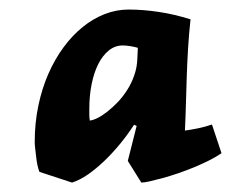

<svg xmlns="http://www.w3.org/2000/svg" viewBox="-20 -790 503 402"><path d="M260.7 -528.8Q247.1 -507.8 231.2 -488.5Q215.3 -469.2 198.5 -453.1Q181.6 -437 164.6 -425Q147.5 -413.1 130.9 -407.7L62.5 -430.2Q60.1 -436.5 58.3 -444.8Q56.6 -453.1 55.7 -461.9Q54.7 -470.7 53.7 -478.8Q52.7 -486.8 52.7 -492.7Q52.7 -532.7 60.3 -568.8Q67.9 -605 81.3 -635.5Q94.7 -666 113 -690.9Q131.3 -715.8 153.1 -733.4Q174.8 -751 199.2 -760.5Q223.6 -770 249 -770Q279.3 -770 312 -765.1Q344.7 -760.3 378.9 -749.5Q375.5 -717.8 373.8 -689.2Q372.1 -660.6 371.1 -632.8Q370.1 -605 369.4 -576.7Q368.7 -548.3 367.2 -516.6Q378.4 -518.1 394 -521.2Q409.7 -524.4 423.8 -529.3L443.8 -469.2Q433.1 -461.9 418.2 -454.3Q403.3 -446.8 386.7 -439.9Q370.1 -433.1 353 -427.2Q335.9 -421.4 320.8 -417.2Q305.7 -413.1 293.7 -410.4Q281.7 -407.7 275.9 -407.7L247.6 -453.1L266.1 -526.4ZM268.6 -689.9Q261.7 -691.9 252.9 -693.4Q244.1 -694.8 236.8 -694.8Q220.7 -694.8 207.8 -684.3Q194.8 -673.8 185.8 -656Q176.8 -638.2 171.9 -614Q167 -589.8 167 -562.5Q167 -556.6 167 -550.3Q167 -543.9 168 -537.6Q174.3 -538.1 183.8 -542.7Q193.4 -547.4 204.3 -555.9Q215.3 -564.5 226.3 -575.9Q237.3 -587.4 246.3 -601.6Q255.4 -615.7 261.2 -632.6Q267.1 -649.4 267.6 -668Z"/></svg>

Font: Simonetta
Style: Black Italic
Weight: 900
Italic angle: -2°
Designer: Gayaneh Bagdasaryan
Foundry: Brownfox
Version: Version 1.002